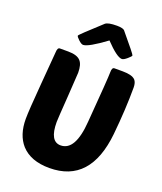

<svg xmlns="http://www.w3.org/2000/svg" viewBox="-172 -1073 1004 1192"><g transform="rotate(20 329.5 -477.0)"><path d="M298 10Q175 10 112 -59Q57 -121 57 -227Q57 -280 72 -460L90 -680Q91 -710 107 -710H162Q221 -710 244 -684Q265 -661 265 -607L255 -449Q244 -294 244 -274Q244 -146 316 -146Q413 -146 427 -343Q451 -640 451 -679Q451 -710 467 -710H522Q583 -710 605 -688Q620 -672 620 -638Q620 -496 603 -326Q569 10 298 10ZM379 -862Q268 -780 234 -780Q222 -780 202 -799Q184 -816 184 -823Q184 -829 316 -949Q333 -964 392 -964Q436 -964 445 -949Q545 -830 545 -823Q545 -817 524 -799Q502 -780 490 -780Q457 -780 379 -862Z"/></g></svg>

Font: PoetsenOne
Style: Regular
Weight: 400
Designer: Rodrigo Fuenzalida, Pablo Impallari
Foundry: Pablo Impallari, Rodrigo Fuenzalida
Version: Version 1.000